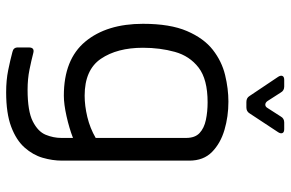

<svg xmlns="http://www.w3.org/2000/svg" viewBox="-176 -548 922 609"><g transform="rotate(90 284.5 -243.0)"><path d="M283 15Q168 15 111.5 -53Q55 -121 55 -236Q55 -322 78 -375.5Q101 -429 137.5 -457.5Q174 -486 217.5 -496.5Q261 -507 302 -507Q349 -507 391.5 -494.5Q434 -482 461.5 -455Q489 -428 489 -383V21Q489 51 480 82Q471 113 447.5 139.5Q424 166 381.5 182Q339 198 272 198Q234 198 202 191.5Q170 185 144 178Q130 175 130 161V126Q130 107 148 112Q171 118 200.5 124Q230 130 264 130Q332 130 364.5 113.5Q397 97 407 72.5Q417 48 417 23V-14Q386 -2 348 6.5Q310 15 283 15ZM283 -51Q315 -51 350.5 -59.5Q386 -68 417 -86V-373Q417 -401 401.5 -415.5Q386 -430 360 -435.5Q334 -441 304 -441Q231 -441 194 -412.5Q157 -384 144 -337Q131 -290 131 -236Q131 -154 166 -102.5Q201 -51 283 -51ZM303 -564Q290 -564 284 -574L223 -665Q218 -673 220.5 -678.5Q223 -684 233 -684H254Q267 -684 273 -673L300 -631Q305 -624 311.5 -624Q318 -624 322 -631L349 -673Q355 -684 368 -684H389Q399 -684 401.5 -678.5Q404 -673 399 -665L339 -574Q333 -564 320 -564Z"/></g></svg>

Font: Pitagon Sans
Style: Regular
Weight: 400
Designer: Travis Tran
Foundry: Pitagon
Version: Version 1.001; ttfautohint (v1.8.4.7-5d5b);gftools[0.9.26]